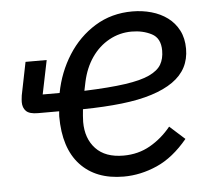

<svg xmlns="http://www.w3.org/2000/svg" viewBox="-44 -575 682 633"><g transform="rotate(-5 297.0 -258.0)"><path d="M341 12Q249 12 197.5 -43.5Q146 -99 146 -204Q146 -206 146.5 -212Q147 -218 149 -240L177 -221H77Q49 -221 38 -232Q27 -243 27 -262Q27 -266 27.5 -271Q28 -276 29 -284L51 -393H121L98 -281H154Q167 -349 202.5 -405Q238 -461 292.5 -494.5Q347 -528 416 -528Q449 -528 479 -519.5Q509 -511 532 -494Q555 -477 568.5 -451Q582 -425 582 -390Q582 -356 568 -329Q554 -302 525.5 -282Q497 -262 454.5 -248.5Q412 -235 355 -228.5Q298 -222 226 -221Q225 -211 224 -199Q223 -187 223 -179Q223 -124 254.5 -90.5Q286 -57 346 -57Q395 -57 434.5 -79.5Q474 -102 504 -139L554 -94Q506 -36 451.5 -12Q397 12 341 12ZM408 -462Q368 -462 333.5 -443Q299 -424 275.5 -390Q252 -356 242 -310L236 -281Q319 -284 371.5 -291.5Q424 -299 452.5 -312.5Q481 -326 492 -345Q503 -364 503 -391Q503 -432 474 -447Q445 -462 408 -462Z"/></g></svg>

Font: IBM Plex Sans
Style: Italic
Weight: 400
Italic angle: -11.31°
Designer: Mike Abbink, Paul van der Laan, Pieter van Rosmalen
Foundry: Bold Monday
Version: Version 3.201